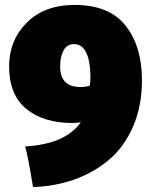

<svg xmlns="http://www.w3.org/2000/svg" viewBox="-20 -738 608 779"><path d="M556 -412Q556 -308 520 -225Q484 -142 422.5 -90Q361 -38 282.5 -10Q204 18 114 21Q92 -113 82 -144Q245 -153 308 -242Q292 -239 273 -239Q157 -239 87 -296Q17 -353 17 -469Q17 -574 88.5 -646Q160 -718 283 -718Q423 -718 489.5 -634Q556 -550 556 -412ZM347 -426Q345 -559 280 -559Q251 -559 237.5 -532.5Q224 -506 224 -469Q224 -385 306 -385Q327 -385 344 -390Q347 -403 347 -426Z"/></svg>

Font: Repo
Style: ExtraBlack
Weight: 1000
Designer: Stefan Peev
Foundry: Context Ltd
Version: Version 001.000